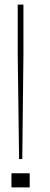

<svg xmlns="http://www.w3.org/2000/svg" viewBox="-20 -820 220 840"><path d="M63.5 -124 57.5 -584V-800H82.5V-584L77.5 -124ZM30 0V-62H110V0Z"/></svg>

Font: Big Shoulders Display SC Thin
Style: Regular
Weight: 100
Designer: Patric King
Foundry: XO Type Co
Version: Version 2.002